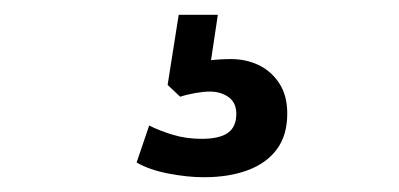

<svg xmlns="http://www.w3.org/2000/svg" viewBox="-20 -40 540 260"><path d="M256 200Q234 200 208 195Q182 190 165 180L182 130Q196 137 214 142.5Q232 148 253 148Q277 148 288.5 140Q300 132 300 114Q300 99 289.5 91.5Q279 84 264 84Q256 84 244.5 86Q233 88 224 91L207 75L222 -20H275L263 60L239 49Q246 44 261.5 42Q277 40 293 40Q313 40 330 48Q347 56 358 72.5Q369 89 369 114Q369 143 355 162Q341 181 315.5 190.5Q290 200 256 200Z"/></svg>

Font: Nunito Sans 7pt Condensed SemiBold
Style: Regular
Weight: 600
Width: 3
Designer: Vernon Adams
Foundry: Vernon Adams
Version: Version 3.101;gftools[0.9.27]